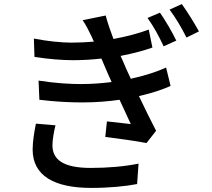

<svg xmlns="http://www.w3.org/2000/svg" viewBox="-20 -869 1040 941"><path d="M156 -263C149 -227 140 -179 140 -136C140 -7 247 52 427 52C515 52 596 44 652 33L659 -67C589 -53 510 -46 424 -46C288 -46 237 -88 237 -157C237 -183 244 -224 252 -255ZM794 -538C758 -521 698 -500 621 -483C605 -517 592 -546 584 -566L571 -595C634 -607 688 -622 727 -636L709 -724C661 -706 602 -690 536 -678C521 -718 507 -758 498 -793L385 -770C401 -747 413 -723 429 -690L440 -665C404 -662 367 -660 330 -660C283 -660 211 -667 146 -680L149 -590C220 -579 285 -574 339 -574C387 -574 433 -577 477 -582L494 -542C503 -521 514 -495 527 -467C481 -461 430 -457 376 -457C324 -457 252 -461 169 -474L173 -380C255 -370 325 -367 383 -367C449 -367 511 -372 566 -380L621 -261C592 -264 548 -269 504 -274L496 -198C560 -190 646 -178 698 -168L745 -228C719 -279 688 -340 661 -398C731 -414 784 -433 816 -448ZM703 -781C734 -738 758 -693 782 -642L844 -670C824 -712 788 -773 764 -807ZM811 -822C843 -779 868 -736 894 -685L955 -715C933 -756 895 -816 871 -849Z"/></svg>

Font: Noto Sans Japanese Medium
Style: Regular
Weight: 500
Designer: Ryoko NISHIZUKA (kana & ideographs); Paul D. Hunt (Latin, Greek & Cyrillic); Wenlong ZHANG (bopomofo); Sandoll Communica
Foundry: Adobe Systems Incorporated
Version: Version 1.000;PS 1;hotconv 1.0.78;makeotf.lib2.5.61930